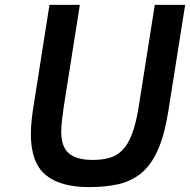

<svg xmlns="http://www.w3.org/2000/svg" viewBox="-20 -758 776 784"><path d="M343 6Q226 6 166 -44Q106 -94 106 -211Q106 -237 109.5 -270Q113 -303 119 -338L182 -738H306L240 -320Q236 -292 233 -266Q230 -240 230 -220Q230 -159 261 -132Q292 -105 359 -105Q397 -105 427 -113.5Q457 -122 479.5 -144.5Q502 -167 518.5 -209.5Q535 -252 546 -320L612 -738H736L667 -302Q651 -203 623 -142Q595 -81 554.5 -49Q514 -17 461.5 -5.5Q409 6 343 6Z"/></svg>

Font: Exo Thin SemiBold
Style: Italic
Weight: 600
Italic angle: -9°
Version: Version 2.000